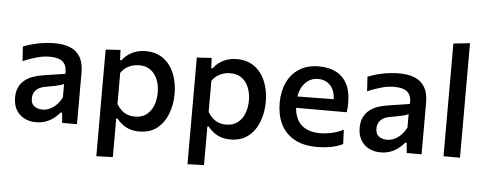

<svg xmlns="http://www.w3.org/2000/svg" viewBox="-57 -896 3139 1242"><g transform="rotate(5 1512.5 -274.5)"><path d="M195 10.5Q152.5 10.5 119 -6.8Q85.5 -24 66.2 -56.8Q47 -89.5 47 -136.5Q47 -178 61.2 -206.2Q75.5 -234.5 99 -252.5Q122.5 -270.5 151.5 -280.5Q180.5 -290.5 210 -295L357.5 -318Q359.5 -359.5 345.2 -381.5Q331 -403.5 305.2 -411.5Q279.5 -419.5 247 -419.5Q230 -419.5 210.2 -417Q190.5 -414.5 168.8 -408.8Q147 -403 123.2 -394.8Q99.5 -386.5 74.5 -375L68.5 -470Q87 -477.5 110 -484.5Q133 -491.5 159.8 -497.2Q186.5 -503 215 -506Q243.5 -509 273 -509Q332 -509 374 -491.5Q416 -474 438.5 -435.8Q461 -397.5 461 -336.5Q461 -312.5 461 -277Q461 -241.5 461 -211V-151Q461 -115.5 461 -79Q461 -42.5 461 0H364.5L358.5 -66H349Q334.5 -47.5 312.8 -30Q291 -12.5 261.2 -1Q231.5 10.5 195 10.5ZM230 -74.5Q254 -74.5 277.2 -85.2Q300.5 -96 320.5 -116Q340.5 -136 355 -164.5V-252.5Q347.5 -248 335.8 -244Q324 -240 300.5 -235Q277 -230 234.5 -222.5Q210 -218.5 192.5 -208Q175 -197.5 165.2 -180.8Q155.5 -164 155.5 -141Q155.5 -104.5 177.8 -89.5Q200 -74.5 230 -74.5Z M603.5 195.5Q603.5 141 603.5 88.2Q603.5 35.5 603.5 -26V-268Q603.5 -323.5 603.5 -381.2Q603.5 -439 603.5 -497L699.5 -503L702.5 -437H712.5Q727 -458 749.5 -474.5Q772 -491 800.8 -500.2Q829.5 -509.5 863.5 -509.5Q931 -509.5 977.8 -475.5Q1024.5 -441.5 1048.8 -382.5Q1073 -323.5 1073 -250Q1073 -180.5 1050.2 -120.8Q1027.5 -61 981.5 -24.5Q935.5 12 865.5 12Q833 12 806.2 3.5Q779.5 -5 757.8 -21Q736 -37 718.5 -59.5H710.5V-20.5Q710.5 37 710.5 87.2Q710.5 137.5 710.5 192ZM829 -81.5Q875.5 -81.5 905.5 -105.2Q935.5 -129 949.5 -167.2Q963.5 -205.5 963.5 -249Q963.5 -294.5 948.8 -332.2Q934 -370 904 -392.5Q874 -415 827.5 -415Q804.5 -415 782.8 -408.2Q761 -401.5 742.5 -388.2Q724 -375 710.5 -355V-153Q723.5 -131 740.5 -115Q757.5 -99 779.5 -90.2Q801.5 -81.5 829 -81.5Z M1195.5 195.5Q1195.5 141 1195.5 88.2Q1195.5 35.5 1195.5 -26V-268Q1195.5 -323.5 1195.5 -381.2Q1195.5 -439 1195.5 -497L1291.5 -503L1294.5 -437H1304.5Q1319 -458 1341.5 -474.5Q1364 -491 1392.8 -500.2Q1421.5 -509.5 1455.5 -509.5Q1523 -509.5 1569.8 -475.5Q1616.5 -441.5 1640.8 -382.5Q1665 -323.5 1665 -250Q1665 -180.5 1642.2 -120.8Q1619.5 -61 1573.5 -24.5Q1527.5 12 1457.5 12Q1425 12 1398.2 3.5Q1371.5 -5 1349.8 -21Q1328 -37 1310.5 -59.5H1302.5V-20.5Q1302.5 37 1302.5 87.2Q1302.5 137.5 1302.5 192ZM1421 -81.5Q1467.5 -81.5 1497.5 -105.2Q1527.5 -129 1541.5 -167.2Q1555.5 -205.5 1555.5 -249Q1555.5 -294.5 1540.8 -332.2Q1526 -370 1496 -392.5Q1466 -415 1419.5 -415Q1396.5 -415 1374.8 -408.2Q1353 -401.5 1334.5 -388.2Q1316 -375 1302.5 -355V-153Q1315.5 -131 1332.5 -115Q1349.5 -99 1371.5 -90.2Q1393.5 -81.5 1421 -81.5Z M2021 11.5Q1929.5 11.5 1870.5 -22.5Q1811.5 -56.5 1783.2 -115.5Q1755 -174.5 1755 -251Q1755 -326.5 1782.2 -385Q1809.5 -443.5 1862 -476.2Q1914.5 -509 1989 -509Q2053.5 -509 2100 -484.8Q2146.5 -460.5 2171.5 -412.5Q2196.5 -364.5 2196.5 -293.5Q2196.5 -274.5 2195.8 -259.2Q2195 -244 2192.5 -229L2099 -270Q2100 -277.5 2100.5 -284.8Q2101 -292 2101 -298.5Q2101 -360 2070.2 -393.8Q2039.5 -427.5 1990 -427.5Q1951.5 -427.5 1923 -406.5Q1894.5 -385.5 1878.8 -349Q1863 -312.5 1863 -265V-249Q1863 -196 1881.2 -158Q1899.5 -120 1937.2 -99.5Q1975 -79 2032.5 -79Q2054.5 -79 2080.8 -82.8Q2107 -86.5 2133.5 -94.5Q2160 -102.5 2183.5 -115L2187.5 -22Q2168.5 -12 2143 -4.5Q2117.5 3 2086.8 7.2Q2056 11.5 2021 11.5ZM1798 -229V-302L2128.5 -306L2192.5 -279.5V-229Z M2432.5 10.5Q2390 10.5 2356.5 -6.8Q2323 -24 2303.8 -56.8Q2284.5 -89.5 2284.5 -136.5Q2284.5 -178 2298.8 -206.2Q2313 -234.5 2336.5 -252.5Q2360 -270.5 2389 -280.5Q2418 -290.5 2447.5 -295L2595 -318Q2597 -359.5 2582.8 -381.5Q2568.5 -403.5 2542.8 -411.5Q2517 -419.5 2484.5 -419.5Q2467.5 -419.5 2447.8 -417Q2428 -414.5 2406.2 -408.8Q2384.5 -403 2360.8 -394.8Q2337 -386.5 2312 -375L2306 -470Q2324.5 -477.5 2347.5 -484.5Q2370.5 -491.5 2397.2 -497.2Q2424 -503 2452.5 -506Q2481 -509 2510.5 -509Q2569.5 -509 2611.5 -491.5Q2653.5 -474 2676 -435.8Q2698.5 -397.5 2698.5 -336.5Q2698.5 -312.5 2698.5 -277Q2698.5 -241.5 2698.5 -211V-151Q2698.5 -115.5 2698.5 -79Q2698.5 -42.5 2698.5 0H2602L2596 -66H2586.5Q2572 -47.5 2550.2 -30Q2528.5 -12.5 2498.8 -1Q2469 10.5 2432.5 10.5ZM2467.5 -74.5Q2491.5 -74.5 2514.8 -85.2Q2538 -96 2558 -116Q2578 -136 2592.5 -164.5V-252.5Q2585 -248 2573.2 -244Q2561.5 -240 2538 -235Q2514.5 -230 2472 -222.5Q2447.5 -218.5 2430 -208Q2412.5 -197.5 2402.8 -180.8Q2393 -164 2393 -141Q2393 -104.5 2415.2 -89.5Q2437.5 -74.5 2467.5 -74.5Z M2841 0Q2841 -54.5 2841 -105.5Q2841 -156.5 2841 -218V-493.5Q2841 -556 2841 -615.5Q2841 -675 2841 -732L2948 -743.5Q2948 -683.5 2948 -622.2Q2948 -561 2948 -493.5V-218Q2948 -156.5 2948 -105.5Q2948 -54.5 2948 0Z"/></g></svg>

Font: Commissioner Thin Medium
Style: Regular
Weight: 500
Version: Version 1.000